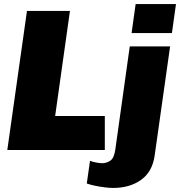

<svg xmlns="http://www.w3.org/2000/svg" viewBox="-20 -740 888 947"><path d="M16 0 113 -686H325L252 -168H497V0ZM538 187Q521 187 496.5 184Q472 181 448 176Q424 171 408 165L424 53Q435 58 454 61.5Q473 65 484 65Q505 65 524 52.5Q543 40 549 -4L620 -511H819L743 26Q732 107 676 147Q620 187 538 187ZM629 -577 649 -720H848L828 -577Z"/></svg>

Font: Chivo Medium Black
Style: Italic
Weight: 900
Italic angle: -8.05°
Version: Version 2.002